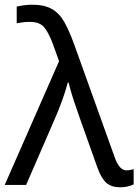

<svg xmlns="http://www.w3.org/2000/svg" viewBox="-26 -786 588 816"><path d="M-6 0 225 -526 198 -601Q182 -644 163 -668.5Q144 -693 101 -693Q83 -693 69.5 -691Q56 -689 45 -687V-758Q58 -761 75.5 -763.5Q93 -766 111 -766Q162 -766 194 -748Q226 -730 247 -693Q268 -656 289 -598L462 -116Q481 -62 512 -62Q520 -62 528.5 -64Q537 -66 542 -67V-2Q531 3 516.5 6.5Q502 10 485 10Q448 10 426.5 -8.5Q405 -27 389 -71L316 -276Q308 -300 297.5 -329.5Q287 -359 278.5 -387.5Q270 -416 266 -435H262Q253 -400 238.5 -360Q224 -320 207 -281L85 0Z"/></svg>

Font: BC Sans
Style: Regular
Weight: 400
Designer: Monotype Design Team
Province of B.C.
Foundry: Monotype Imaging Inc.
Version: Version 2.000;GOOG;noto-source:20170915:90ef993387c0